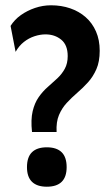

<svg xmlns="http://www.w3.org/2000/svg" viewBox="-20 -693 415 726"><path d="M101 -194Q96 -241 103.5 -272.5Q111 -304 126.5 -326Q142 -348 161 -364.5Q180 -381 197 -397Q214 -413 225 -433Q236 -453 236 -481Q236 -523 211.5 -543Q187 -563 152 -563Q132 -563 110.5 -556Q89 -549 70.5 -534.5Q52 -520 39 -497L20 -595Q35 -619 59 -636Q83 -653 112.5 -663Q142 -673 173 -673Q212 -673 245.5 -661.5Q279 -650 304 -628Q329 -606 343 -574Q357 -542 357 -501Q357 -460 344.5 -431.5Q332 -403 313 -382Q294 -361 272.5 -342.5Q251 -324 232.5 -304Q214 -284 203 -258Q192 -232 194 -194ZM157 13Q120 13 101 -5.5Q82 -24 82 -61Q82 -99 101 -117.5Q120 -136 157 -136Q194 -136 213 -117.5Q232 -99 232 -61Q232 13 157 13Z"/></svg>

Font: Bricolage Grotesque SemiCondensed SemiBold
Style: Regular
Weight: 600
Width: 4
Designer: Mathieu Triay
Foundry: Atelier Triay
Version: Version 1.001;gftools[0.9.33.dev8+g029e19f]